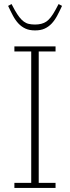

<svg xmlns="http://www.w3.org/2000/svg" viewBox="-20 -927 345 947"><path d="M51 -25H134V-673H51V-698H254V-673H171V-25H254V0H51ZM153 -777Q125 -777 105.5 -786Q86 -795 71 -811Q56 -827 44 -849.5Q32 -872 20 -898L37 -907L53 -877Q65 -856 75.5 -842.5Q86 -829 97.5 -820.5Q109 -812 122.5 -809Q136 -806 153 -806Q187 -806 208.5 -820.5Q230 -835 253 -877L269 -907L286 -898Q274 -872 262 -849.5Q250 -827 235 -811Q220 -795 200.5 -786Q181 -777 153 -777Z"/></svg>

Font: IBM Plex Serif ExtLt
Style: Regular
Weight: 200
Designer: Mike Abbink, Paul van der Laan, Pieter van Rosmalen
Foundry: Bold Monday
Version: Version 3.001